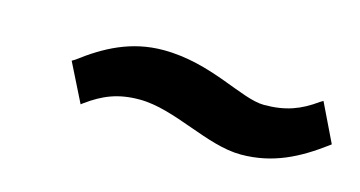

<svg xmlns="http://www.w3.org/2000/svg" viewBox="-32 -439 561 299"><g transform="rotate(15 248.0 -289.0)"><path d="M71 -299 102 -237 106 -240C131 -258 154 -268 189 -268C246 -268 308 -226 363 -226C415 -226 454 -247 492 -275L496 -278L466 -340L461 -337C436 -319 413 -310 378 -310C341 -310 283 -352 205 -352C153 -352 113 -330 76 -302Z"/></g></svg>

Font: Charger Pro
Style: BdNarObl
Weight: 700
Designer: Jasper
Foundry: Cannot Into Space Fonts
Version: Version 1.09